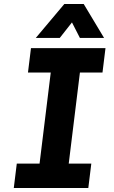

<svg xmlns="http://www.w3.org/2000/svg" viewBox="-20 -941 573 961"><path d="M49 0 64 -122H178L234 -578H120L135 -700H508L493 -578H380L324 -122H437L422 0ZM159 -751 302 -921H399L501 -751H380L313 -882H382L279 -751Z"/></svg>

Font: Inclusive Sans
Style: Bold Italic
Weight: 700
Italic angle: -7°
Designer: Olivia King
Foundry: Olivia King
Version: Version 2.004